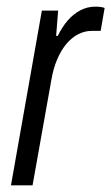

<svg xmlns="http://www.w3.org/2000/svg" viewBox="-20 -558 335 578"><path d="M13 0 106 -526H155L149 -450H154Q167 -477 184 -496.5Q201 -516 222 -527Q243 -538 267 -538Q276 -538 283 -537Q290 -536 295 -534L283 -465H256Q235 -465 215.5 -455Q196 -445 180 -426Q164 -407 152 -379Q140 -351 134 -314L78 0Z"/></svg>

Font: Archivo Condensed Light
Style: Italic
Weight: 300
Width: 3
Italic angle: -10°
Designer: Hector Gatti
Foundry: Omnibus-Type
Version: Version 2.001